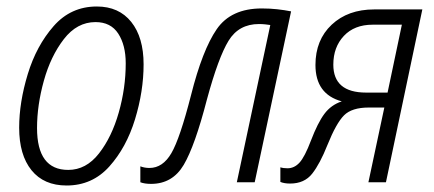

<svg xmlns="http://www.w3.org/2000/svg" viewBox="-20 -561 1337 591"><path d="M185 10Q264 10 316.5 -48.5Q369 -107 395.5 -193.5Q422 -280 422 -363Q422 -446 384 -493.5Q346 -541 278 -541Q198 -541 145 -480.5Q92 -420 65.5 -333Q39 -246 39 -168Q39 -84 77 -37Q115 10 185 10ZM190 -38Q94 -38 94 -167Q94 -237 115 -312.5Q136 -388 176.5 -440.5Q217 -493 274 -493Q321 -493 344 -457.5Q367 -422 367 -366Q367 -290 345.5 -214.5Q324 -139 284.5 -88.5Q245 -38 190 -38Z M445 5Q511 5 545.5 -53.5Q580 -112 617 -255Q652 -384 683.5 -435.5Q715 -487 777 -487Q788 -487 796.5 -486Q805 -485 812 -484L709 0H764L876 -526Q856 -530 833.5 -532.5Q811 -535 786 -535Q691 -535 647 -471Q603 -407 568 -268Q534 -135 507.5 -89.5Q481 -44 440 -44Q425 -44 412 -49V0Q425 5 445 5Z M1107 -276Q1006 -276 1006 -362Q1006 -416 1038.5 -450.5Q1071 -485 1127 -485H1217L1173 -276ZM873 4Q917 4 941 -26.5Q965 -57 988 -115Q1015 -182 1039 -206Q1063 -230 1115 -230H1163L1114 0H1168L1280 -532H1132Q1051 -532 1001 -485Q951 -438 951 -361Q951 -271 1032 -249Q999 -238 978.5 -210.5Q958 -183 937 -128Q918 -78 902 -60.5Q886 -43 865 -43Q852 -43 843 -46V-1Q855 4 873 4Z"/></svg>

Font: Noto Sans Display SemiCondensed Light
Style: Italic
Weight: 300
Width: 4
Italic angle: -12°
Designer: Monotype Design Team
Foundry: Monotype Imaging Inc.
Version: Version 1.900